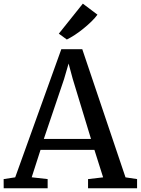

<svg xmlns="http://www.w3.org/2000/svg" viewBox="-30 -1014 759 1034"><path d="M51.9 -59 300.2 -749H413.1L645.9 -58.9L708.2 -49.5V0H444.2V-49.5L525.3 -58.9L478.5 -206.8H188.2L140.7 -59.2L226.6 -49.5V0H-10.1L-10.4 -49.5ZM460.1 -265.7 361.7 -589.1 339.4 -671.8 314.6 -586.8 206 -265.7ZM330.4 -801.4H329.5L286.8 -832.7L416.1 -994.4L494.8 -935.1Q483 -918.4 463.6 -899.4Q444.2 -880.3 421.1 -861.5Q398.1 -842.6 374.3 -826.9Q350.5 -811.3 330.4 -801.4Z"/></svg>

Font: Merriweather 7pt Light
Style: Regular
Weight: 300
Designer: Eben Sorkin
Foundry: Eben Sorkin
Version: Version 2.200;gftools[0.9.31]